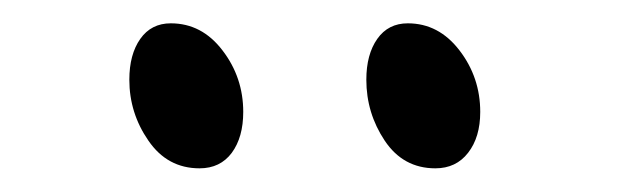

<svg xmlns="http://www.w3.org/2000/svg" viewBox="-20 -720 528 163"><path d="M125 -700.2Q151.4 -700.2 168.9 -677.2Q186.5 -654.3 186.5 -625Q186.5 -603.5 176.8 -590.3Q167 -577.1 149.4 -577.1Q122.1 -577.1 106 -600.6Q89.8 -624 89.8 -652.3Q89.8 -673.8 99.1 -687Q108.4 -700.2 125 -700.2ZM326.2 -700.2Q352.5 -700.2 370.1 -677.2Q387.7 -654.3 387.7 -625Q387.7 -603.5 377.4 -590.3Q367.2 -577.1 349.6 -577.1Q322.3 -577.1 306.6 -600.6Q291 -624 291 -652.3Q291 -673.8 300.3 -687Q309.6 -700.2 326.2 -700.2Z"/></svg>

Font: Neucha
Style: Regular
Weight: 400
Designer: Jovanny Lemonad
Foundry: Jovanny Lemonad
Version: Version 001.001